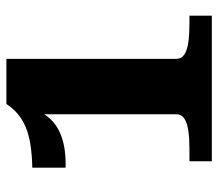

<svg xmlns="http://www.w3.org/2000/svg" viewBox="-61 -621 682 600"><g transform="rotate(-90 280.0 -321.0)"><path d="M396 -112Q396 -95 409.5 -86Q423 -77 447.5 -73.5Q472 -70 504 -70H531V0H76V-70H117Q148 -70 172 -73.5Q196 -77 209.5 -86Q223 -95 223 -112V-559L241 -568Q233 -536 216.5 -514.5Q200 -493 176 -480Q152 -467 122 -461.5Q92 -456 56 -457V-561Q97 -562 128.5 -567Q160 -572 183.5 -582Q207 -592 224.5 -607Q242 -622 255 -642H396Z"/></g></svg>

Font: Roboto Serif 20pt
Style: Bold
Weight: 700
Version: Version 1.008